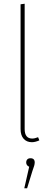

<svg xmlns="http://www.w3.org/2000/svg" viewBox="-20 -756 267 1034"><path d="M151.9 9.8Q123.5 9.8 107.2 -8.8Q90.8 -27.3 90.8 -61V-732.9L112.8 -735.8V-61Q112.8 -9.8 153.8 -9.8Q166.5 -9.8 185.1 -17.1L191.9 0Q169.4 9.8 151.9 9.8ZM144 96.2Q167 96.2 167 119.1Q167 123.5 166 128.4Q165 133.3 164.1 136.7Q163.1 140.1 159.9 149.2Q156.7 158.2 154.8 164.1L126 257.8H110.8L137.2 142.1Q121.1 134.8 121.1 119.1Q121.1 108.9 127 102.5Q132.8 96.2 144 96.2Z"/></svg>

Font: Fira Sans Compressed Thin
Style: Regular
Weight: 100
Width: 1
Designer: Carrois Corporate & Edenspiekermann AG
Foundry: Carrois Corporate GbR & Edenspiekermann AG
Version: Version 4.203;PS 004.203;hotconv 1.0.88;makeotf.lib2.5.64775